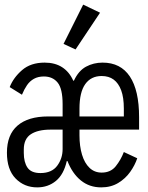

<svg xmlns="http://www.w3.org/2000/svg" viewBox="-20 -799 640 831"><path d="M141 12Q85 12 47.5 -26.5Q10 -65 10 -138Q10 -216 56 -255.5Q102 -295 188 -295H251V-348Q251 -415 229.5 -441.5Q208 -468 170 -468Q145 -468 127 -458Q109 -448 97 -430.5Q85 -413 75 -389L22 -422Q38 -463 75.5 -495.5Q113 -528 173 -528Q218 -528 249 -508Q280 -488 297 -450H300Q320 -493 352.5 -510.5Q385 -528 424 -528Q502 -528 542 -468Q582 -408 582 -292V-238H324V-213Q324 -166 335 -129.5Q346 -93 367.5 -72.5Q389 -52 420 -52Q459 -52 481 -79.5Q503 -107 516 -141L574 -114Q564 -84 543.5 -55Q523 -26 491.5 -7Q460 12 418 12Q367 12 330 -18Q293 -48 272 -102H269Q256 -44 222 -16Q188 12 141 12ZM155 -50Q204 -50 227.5 -81.5Q251 -113 251 -154V-238H199Q144 -238 113.5 -218Q83 -198 83 -152V-137Q83 -97 99 -73.5Q115 -50 155 -50ZM420 -470Q374 -470 349 -435Q324 -400 324 -329V-295H516V-329Q516 -377 504.5 -408Q493 -439 472 -454.5Q451 -470 420 -470ZM307 -585 255 -609 340 -779 413 -744Z"/></svg>

Font: Lilex
Style: Regular
Weight: 400
Monospace: yes
Designer: Mike Abbink, Paul van der Laan, Pieter van Rosmalen, Mikhael Khrustik
Foundry: Mikhael Khrustik
Version: Version 2.510